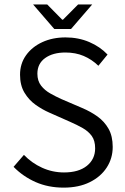

<svg xmlns="http://www.w3.org/2000/svg" viewBox="-20 -838 567 870"><path d="M268.6 12.2Q198.7 12.2 141.6 -12.9Q84.5 -38.1 41.5 -82L88.4 -136.2Q124 -99.1 170.9 -77.9Q217.8 -56.6 270 -56.6Q336.4 -56.6 373.8 -86.7Q411.1 -116.7 411.1 -166Q411.1 -200.7 395.8 -221.9Q380.4 -243.2 354.5 -257.8Q328.6 -272.5 297.4 -286.1L202.6 -328.1Q172.4 -341.3 141.8 -362.8Q111.3 -384.3 91.1 -417.7Q70.8 -451.2 70.8 -499.5Q70.8 -549.3 97.9 -587.4Q125 -625.5 171.6 -647Q218.3 -668.5 276.9 -668.5Q335.4 -668.5 384.5 -647.5Q433.6 -626.5 467.3 -590.8L425.8 -540Q396 -568.8 359.1 -584.5Q322.3 -600.1 276.4 -600.1Q219.7 -600.1 184.6 -575Q149.4 -549.8 149.4 -503.9Q149.4 -471.7 166 -450.2Q182.6 -428.7 207.8 -414.6Q232.9 -400.4 257.8 -389.2L352.5 -348.6Q390.6 -332.5 421.9 -310.1Q453.1 -287.6 471.9 -254.4Q490.7 -221.2 490.7 -172.4Q490.7 -120.6 463.6 -78.9Q436.5 -37.1 386.7 -12.5Q336.9 12.2 268.6 12.2ZM226.1 -706.5 129.9 -817.9H193.8L261.7 -749H265.6L334 -817.9H397.9L301.8 -706.5Z"/></svg>

Font: Varta Light
Style: Regular
Weight: 400
Version: Version 1.004